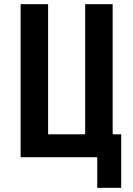

<svg xmlns="http://www.w3.org/2000/svg" viewBox="-20 -755 640 922"><path d="M447 147V0H79V-735H211V-110H389V-735H521V-110H562V147Z"/></svg>

Font: Iosevka Extrabold Extended
Style: Regular
Weight: 800
Width: 7
Monospace: yes
Designer: Belleve Invis
Foundry: Belleve Invis
Version: Version 32.5.0; ttfautohint (v1.8.4)